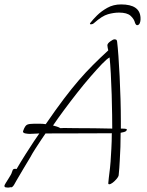

<svg xmlns="http://www.w3.org/2000/svg" viewBox="-52 -818 666 869"><path d="M496 -798Q581 -798 584 -738Q584 -733 584 -728.5Q584 -724 583 -721Q581 -711 577 -707.5Q573 -704 569 -704Q563 -704 559 -715Q555 -732 539 -746.5Q523 -761 487 -761Q463 -761 436.5 -753.5Q410 -746 374 -714Q368 -708 359 -708Q351 -708 359 -717Q368 -729 387 -748Q406 -767 433.5 -782.5Q461 -798 496 -798ZM-16 31Q-20 31 -26 30Q-32 29 -32 23Q-32 20 -25.5 9.5Q-19 -1 -12 -12Q-5 -23 -3 -27Q0 -32 1.5 -37.5Q3 -43 5 -47Q7 -54 17 -54Q21 -54 23 -53Q41 -84 62.5 -118Q84 -152 102 -179Q120 -206 126 -214Q116 -214 105 -213Q94 -212 82 -212Q75 -212 63.5 -214Q52 -216 52 -223Q52 -224 52.5 -224.5Q53 -225 53 -226Q61 -249 70.5 -253.5Q80 -258 102 -258Q115 -258 128.5 -258Q142 -258 155 -256Q201 -323 237 -370.5Q273 -418 304.5 -454.5Q336 -491 368 -523Q400 -555 438 -590Q437 -595 435.5 -601.5Q434 -608 434 -613Q434 -621 447 -630.5Q460 -640 466 -640Q470 -640 473.5 -638.5Q477 -637 478 -630Q481 -606 484 -564.5Q487 -523 489.5 -472Q492 -421 493.5 -368.5Q495 -316 495 -270V-236H499Q501 -236 511.5 -235.5Q522 -235 522 -232Q522 -224 509.5 -220.5Q497 -217 494 -217Q494 -183 493 -153Q492 -123 490 -90Q489 -74 488 -57.5Q487 -41 485 -24Q484 -18 476 -8.5Q468 1 458.5 8.5Q449 16 442 16Q438 16 438 12Q438 10 440.5 -13.5Q443 -37 446 -59Q447 -63 448.5 -86.5Q450 -110 452 -144.5Q454 -179 454 -215Q430 -215 350.5 -214.5Q271 -214 154 -214Q147 -204 134 -184.5Q121 -165 107.5 -144Q94 -123 85 -106Q71 -82 53.5 -53.5Q36 -25 22 0Q20 4 12.5 17Q5 30 -2 30Q-2 30 -3 30Q-4 30 -5 29Q-8 31 -16 31ZM456 -236Q456 -256 455.5 -298Q455 -340 453.5 -389.5Q452 -439 449.5 -484.5Q447 -530 444 -558Q432 -552 409.5 -528.5Q387 -505 357.5 -471Q328 -437 297 -397.5Q266 -358 237.5 -319.5Q209 -281 188 -250Q196 -248 205.5 -245Q215 -242 221 -238Q235 -239 253 -238.5Q271 -238 290 -238Q332 -238 373.5 -237.5Q415 -237 456 -236Z"/></svg>

Font: Moon Dance
Style: Regular
Weight: 400
Designer: Robert E. Leuschke
Foundry: Robert E. Leuschke
Version: Version 1.010; ttfautohint (v1.8.3)